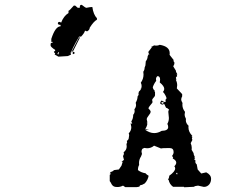

<svg xmlns="http://www.w3.org/2000/svg" viewBox="-20 -771 929 791"><path d="M314 -751H316.9Q332 -738.8 335.9 -738.8Q350.6 -742.2 360.4 -742.2Q364.7 -710.9 379.4 -695.8V-689.9Q365.7 -682.6 349.6 -656.7Q349.6 -647.5 338.4 -641.6Q333 -644.5 330.1 -644.5Q327.6 -634.3 314 -620.1H305.7Q272.9 -563 272.9 -552.7L269.5 -556.2L272.9 -546.4L259.3 -540L220.7 -537.6L205.1 -546.4L207.5 -552.7Q202.1 -552.7 202.1 -559.1Q207.5 -559.1 207.5 -564.9Q188.5 -578.1 188.5 -583V-589.4Q188.5 -595.2 196.8 -595.2V-598.6H191.4V-610.8Q208 -662.6 229.5 -662.6V-668.5Q218.3 -668.5 218.3 -674.8Q219.2 -680.7 224.1 -680.7H226.6L231.9 -677.7Q242.2 -705.1 262.2 -717.3V-726.6Q265.6 -726.6 284.2 -748H289.6L300.3 -738.8H308.6Q308.6 -751 314 -751ZM220.7 -556.2 216.3 -548.8 220.2 -546.4 223.6 -556.2ZM279.8 -557.6H282.7Q287.6 -556.6 287.6 -551.3L282.7 -548.3H279.8ZM310.1 -617.7 280.3 -558.6 275.9 -559.6 305.2 -616.2ZM432.1 -50.8 438 -55.2 432.1 -57.1 436 -62.5Q443.8 -64 450.2 -70.3L469.7 -72.8L480.5 -88.4L485.4 -104.5H480.5L490.7 -112.3L486.8 -127.9L490.7 -136.7L489.3 -143.6Q502 -153.3 502 -168L501 -177.2L503.9 -184.6L502.4 -190.4Q510.7 -195.8 510.7 -204.1L512.2 -214.8L510.3 -221.7Q521 -232.4 521 -247.6L518.1 -263.2L524.9 -260.7L521 -271Q528.8 -281.7 528.8 -298.3Q534.7 -304.7 534.7 -314L533.7 -320.8Q540.5 -329.1 540.5 -338.4L539.1 -348.1Q546.4 -359.9 546.9 -374L551.3 -380.4L550.3 -384.3L552.2 -393.6Q557.1 -397 561 -404.3L559.1 -406.7L562 -406.2L563.5 -416Q563.5 -423.8 560.1 -430.2Q571.3 -445.8 571.3 -464.4L570.3 -475.6Q575.7 -482.4 575.7 -492.2L579.1 -501.5L580.6 -518.6Q587.9 -527.3 588.4 -539.6L592.3 -547.4H596.7Q591.3 -548.8 591.3 -557.6L605.5 -576.2L602.5 -579.6L605.5 -578.6L614.7 -584L623 -583Q631.8 -583 638.2 -586.4Q679.2 -579.6 679.2 -551.8L678.7 -544.9L695.3 -523.9L694.8 -521Q694.8 -516.6 699.2 -513.7L696.8 -511.2L699.2 -509.3L693.8 -497.6L704.6 -480Q704.6 -473.1 710 -467.8L707 -465.3L710.9 -463.9L708.5 -460.9L710 -457.5Q704.6 -453.6 704.6 -449.7L707 -442.9H704.1Q710 -431.6 710 -419.9L708.5 -406.7L730.5 -383.3V-374Q726.6 -367.2 726.6 -361.8Q726.6 -355 731.9 -346.7L731.4 -339.4Q731.4 -323.7 742.2 -310.1L740.7 -299.8Q740.7 -291 746.1 -281.2L745.6 -275.4Q745.6 -263.2 756.8 -252.9L756.3 -246.6Q756.3 -227.5 772.5 -210.9L769 -209.5L773.4 -206.1Q770.5 -205.1 770.5 -201.7L772.5 -194.3L765.6 -181.2Q770 -171.4 770 -161.6L769.5 -153.8L777.3 -140.6Q777.3 -133.8 782.7 -124L780.8 -120.6L784.2 -118.7Q780.3 -117.7 780.3 -114.3L785.6 -109.4L784.7 -104.5Q784.7 -98.6 790.5 -93.8L794.4 -72.8L809.1 -56.2L829.6 -61Q849.6 -50.8 849.6 -34.2Q849.6 -21.5 842.8 -12.2Q834 -1 819.8 -1L795.9 -6.3L781.7 -3.9L780.3 -1.5L739.3 0.5L737.3 -1.5H692.9Q678.2 -12.2 674.8 -29.8L671.9 -31.2Q677.2 -38.1 677.2 -46.9Q701.7 -64.5 701.7 -77.1Q701.7 -82.5 698.2 -85.9Q706.1 -93.8 706.1 -101.1Q706.1 -110.4 691.4 -118.2L693.4 -121.1L689 -128.9Q695.3 -136.7 695.3 -144.5Q695.3 -161.1 678.2 -161.1Q647 -161.1 643.6 -159.2L614.7 -170.9Q602.5 -160.2 585.9 -160.2L574.2 -161.6L566.4 -157.7Q563 -152.8 563 -146L564.9 -136.7L561 -126.5Q552.7 -113.8 552.7 -99.6L553.2 -91.3Q548.3 -83.5 548.3 -70.3Q561 -60.1 579.6 -57.1Q583.5 -51.8 592.3 -46.9Q589.4 -29.8 576.7 -15.6L564.9 -9.3Q555.7 -9.3 554.2 -2L543 0H496.1L486.8 -6.3Q475.6 -0.5 463.9 -0.5Q455.1 -0.5 450.4 -2.4Q445.8 -4.4 442.9 -7.8Q439.9 -11.2 438 -15.6Q436 -20 432.1 -24.9ZM615.2 -222.7Q630.9 -222.7 646 -231.9Q672.9 -232.4 672.9 -247.6Q672.9 -254.4 669.4 -260.7Q675.8 -271.5 675.8 -285.2L673.3 -311L674.8 -316.9L677.2 -317.9Q671.9 -325.2 664.1 -327.1L659.2 -336.9L660.2 -342.8L655.3 -337.9L656.2 -342.8L648.4 -339.8Q640.1 -342.3 640.1 -345.7Q640.1 -351.6 646 -356.9Q655.3 -350.6 659.2 -350.6Q662.6 -350.6 662.6 -353L661.6 -359.9Q666 -363.3 666 -366.7Q666 -369.6 661.1 -378.9Q656.2 -388.2 651.4 -392.1Q656.7 -398.9 656.7 -404.3Q656.7 -416.5 638.2 -431.2L639.6 -442.9Q639.6 -457 628.9 -457.5Q622.6 -452.6 622.6 -444.8L623.5 -438Q613.8 -425.3 609.4 -411.6Q610.8 -402.3 618.7 -396L614.7 -393.6L618.7 -393.1V-379.4Q618.7 -374.5 612.8 -368.7Q606.9 -362.8 606.9 -358.4L608.4 -351.1Q608.4 -348.6 606.4 -346.2Q593.8 -332 591.3 -324.7Q600.6 -315.4 600.6 -311Q600.6 -304.7 592.5 -295.2Q584.5 -285.6 584.5 -279.3L587.4 -266.1L584 -264.6L587.4 -261.7Q584 -245.6 578.6 -240.7L594.2 -236.3L576.7 -237.3Q596.2 -222.7 615.2 -222.7ZM648.9 -343.3 656.7 -347.2 647.9 -351.1 644 -347.2ZM711.4 -53.2 709.5 -59.6 706.5 -58.1 706.1 -53.7Z"/></svg>

Font: Truetypewriter PolyglOTT
Style: Regular
Weight: 400
Designer: Sergey Beatoff a.k.a. Sam_T
Version: Version 3.76